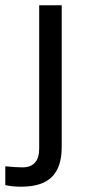

<svg xmlns="http://www.w3.org/2000/svg" viewBox="-73 -508 328 725"><path d="M75 53V-488H160V48Q160 123 123 160Q86 197 7 197Q-26 197 -53 191V120Q-9 124 11 124Q75 124 75 53Z"/></svg>

Font: RopaSansRegular
Style: Regular
Weight: 400
Designer: Botio Nikoltchev
Foundry: Botjo Nikoltchev
Version: Version 1.002